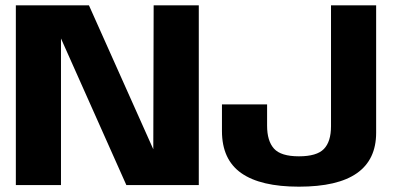

<svg xmlns="http://www.w3.org/2000/svg" viewBox="-20 -695 1492 721"><path d="M39.5 0H209V-596.5H188.5L454.5 0H726.5V-675H557L555.5 -80H580L314 -675H39.5ZM1102.5 6Q1248.5 6 1320.5 -44.8Q1392.5 -95.5 1392.5 -196.5V-675H1223V-221Q1223 -163 1196.2 -135.5Q1169.5 -108 1102.5 -108Q1035 -108 1009 -136.8Q983 -165.5 983 -223V-303H813.5V-203Q813.5 -96 886 -45Q958.5 6 1102.5 6Z"/></svg>

Font: Anybody UltraCondensed Thin
Style: Bold
Weight: 700
Version: Version 1.111